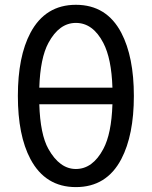

<svg xmlns="http://www.w3.org/2000/svg" viewBox="-20 -762 626 792"><path d="M293 9.8Q167 9.8 105.5 -106Q53.7 -203.6 53.7 -366.2Q53.7 -528.8 105.5 -626.5Q167 -742.2 293 -742.2Q419.9 -742.2 480.5 -626.5Q532.2 -527.3 532.2 -366.2Q532.2 -205.1 480.5 -106Q419.9 9.8 293 9.8ZM293 -64.9Q362.3 -64.9 406.2 -147.5Q439.9 -210.4 443.8 -332H142.1Q146 -207.5 179.7 -147.5Q226.1 -64.9 293 -64.9ZM142.1 -400.4H443.8Q439.9 -520.5 406.2 -585Q363.3 -667.5 293 -667.5Q224.1 -667.5 179.7 -585Q146 -522.5 142.1 -400.4Z"/></svg>

Font: Consola Mono
Style: Book
Weight: 400
Monospace: yes
Designer: Wojciech Kalinowski "wmk69" (wmk69@o2.pl)
Foundry: Wojciech Kalinowski "wmk69" (wmk69@o2.pl)
Version: Version 2.1.0